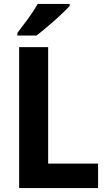

<svg xmlns="http://www.w3.org/2000/svg" viewBox="-20 -953 543 973"><path d="M77 0V-714H224V-124H477V0ZM333 -923Q316 -904 286 -876Q256 -848 223 -820Q190 -792 165 -773H68V-786Q93 -818 122.5 -858.5Q152 -899 171 -933H333Z"/></svg>

Font: Noto Sans Lao UI SemCond
Style: Bold
Weight: 700
Width: 4
Designer: Monotype Design Team
Foundry: Monotype Imaging Inc.
Version: Version 2.000; ttfautohint (v1.8.4.7-5d5b)